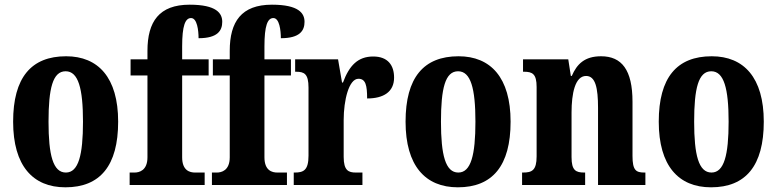

<svg xmlns="http://www.w3.org/2000/svg" viewBox="-20 -789 3314 819"><path d="M259 10C407 10 484 -82 484 -270C484 -458 399 -549 262 -549C113 -549 36 -458 36 -270C36 -82 120 10 259 10ZM261 -53C206 -53 187 -128 187 -270C187 -412 205 -485 260 -485C314 -485 334 -412 334 -270C334 -128 315 -53 261 -53Z M533 0H853V-53H812C790 -53 757 -61 757 -118V-467H870V-536H757V-591C757 -679 770 -712 795 -712C821 -712 827 -659 827 -626C909 -626 928 -659 928 -696C928 -732 904 -769 789 -769C659 -769 609 -697 609 -572V-536H537V-467H609V-118C609 -61 573 -53 554 -53H533Z M884 0H1204V-53H1163C1141 -53 1108 -61 1108 -118V-467H1221V-536H1108V-591C1108 -679 1121 -712 1146 -712C1172 -712 1178 -659 1178 -626C1260 -626 1279 -659 1279 -696C1279 -732 1255 -769 1140 -769C1010 -769 960 -697 960 -572V-536H888V-467H960V-118C960 -61 924 -53 905 -53H884Z M1233 0H1526V-53H1498C1467 -53 1446 -61 1446 -120V-277C1446 -361 1468 -453 1509 -453C1540 -453 1546 -424 1546 -369C1616 -369 1661 -397 1661 -458C1661 -510 1635 -548 1572 -548C1507 -548 1470 -510 1443 -437H1439L1422 -536H1239V-483H1243C1278 -483 1296 -474 1296 -415V-125C1296 -62 1274 -53 1237 -53H1233Z M1933 10C2081 10 2158 -82 2158 -270C2158 -458 2073 -549 1936 -549C1787 -549 1710 -458 1710 -270C1710 -82 1794 10 1933 10ZM1935 -53C1880 -53 1861 -128 1861 -270C1861 -412 1879 -485 1934 -485C1988 -485 2008 -412 2008 -270C2008 -128 1989 -53 1935 -53Z M2207 0H2476V-53H2472C2436 -53 2418 -62 2418 -119V-309C2418 -390 2433 -465 2480 -465C2520 -465 2531 -414 2531 -329V0H2733V-53H2729C2693 -53 2678 -62 2678 -124V-355C2678 -491 2632 -549 2544 -549C2474 -549 2441 -516 2419 -465H2415L2404 -536H2211V-483H2215C2251 -483 2269 -474 2269 -418V-122C2269 -62 2249 -53 2211 -53H2207Z M3013 10C3161 10 3238 -82 3238 -270C3238 -458 3153 -549 3016 -549C2867 -549 2790 -458 2790 -270C2790 -82 2874 10 3013 10ZM3015 -53C2960 -53 2941 -128 2941 -270C2941 -412 2959 -485 3014 -485C3068 -485 3088 -412 3088 -270C3088 -128 3069 -53 3015 -53Z"/></svg>

Font: Noto Serif Devanagari ExtraCondensed ExtraBold
Style: Regular
Weight: 800
Width: 2
Designer: Universal Thirst, Indian Type Foundry and the Monotype Design Team
Foundry: Monotype Imaging Inc.
Version: Version 2.004